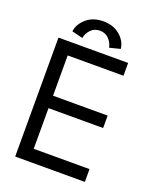

<svg xmlns="http://www.w3.org/2000/svg" viewBox="-150 -911 824 1001"><g transform="rotate(20 262.0 -410.0)"><path d="M114 -715.5Q119 -756.5 155.5 -788.2Q192 -820 248.5 -820Q305 -820 341.5 -788.8Q378 -757.5 382.5 -715.5L323 -700.5Q318.5 -726 299 -747Q279.5 -768 248.5 -768Q217.5 -768 198 -747Q178.5 -726 174.5 -700.5ZM57 -660H443.5V-589H134V-365.5H437V-296.5H134V-71H443.5V0H57Z"/></g></svg>

Font: League Spartan
Style: Regular
Weight: 350
Foundry: The League of Moveable Type
Version: Version 2.002